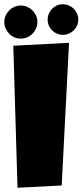

<svg xmlns="http://www.w3.org/2000/svg" viewBox="-42 -887 385 895"><path d="M279.8 -687.5 245.6 -22.5 39.6 -11.7 20 -673.8ZM322.8 -795.9Q322.8 -780.8 317.1 -767.8Q311.5 -754.9 301.8 -745.4Q292 -735.8 278.8 -730.2Q265.6 -724.6 250.5 -724.6Q236.3 -724.6 223.4 -730.2Q210.4 -735.8 200.9 -745.4Q191.4 -754.9 185.8 -767.8Q180.2 -780.8 180.2 -795.9Q180.2 -810.5 185.8 -823.5Q191.4 -836.4 200.9 -846.2Q210.4 -856 223.4 -861.6Q236.3 -867.2 250.5 -867.2Q265.6 -867.2 278.8 -861.6Q292 -856 301.8 -846.2Q311.5 -836.4 317.1 -823.5Q322.8 -810.5 322.8 -795.9ZM132.3 -785.2Q132.3 -769 126.2 -754.9Q120.1 -740.7 109.6 -730Q99.1 -719.2 85 -713.1Q70.8 -707 55.2 -707Q39.1 -707 24.9 -713.1Q10.7 -719.2 0.5 -730Q-9.8 -740.7 -15.9 -754.9Q-22 -769 -22 -785.2Q-22 -800.3 -15.9 -814Q-9.8 -827.6 0.5 -838.1Q10.7 -848.6 24.9 -855Q39.1 -861.3 55.2 -861.3Q70.8 -861.3 85 -855Q99.1 -848.6 109.6 -838.1Q120.1 -827.6 126.2 -814Q132.3 -800.3 132.3 -785.2Z"/></svg>

Font: Luckiest Guy RUS-BEL-UKR
Style: Regular
Weight: 400
Designer: Astigmatic (AOETI)
Foundry: Astigmatic (AOETI)
Version: Version 1.00 March 11, 2019, initial release